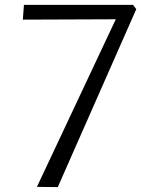

<svg xmlns="http://www.w3.org/2000/svg" viewBox="-20 -767 580 787"><path d="M131.3 -1 454.6 -688 73.7 -686.5 78.1 -747.1H525.4L538.6 -729.5L216.8 0Z"/></svg>

Font: HaufeMerriweatherSansLt
Style: Italic
Weight: 300
Designer: Eben Sorkin ( eben@eyebytes.com )
Foundry: Eben Sorkin
Version: Version 1.56